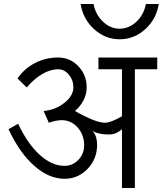

<svg xmlns="http://www.w3.org/2000/svg" viewBox="-20 -937 811 957"><path d="M576.2 -741.2Q504.9 -741.2 449.7 -791Q394.5 -840.8 381.8 -917H446.3Q456.1 -864.3 493.2 -829.1Q530.3 -793.9 576.2 -793.9Q623 -793.9 660.2 -829.1Q697.3 -864.3 707 -917H771.5Q758.8 -840.8 703.6 -791Q648.4 -741.2 576.2 -741.2ZM301.8 -45.9Q223.6 -45.9 150.4 -110.8Q77.1 -175.8 22.5 -293L70.3 -320.3Q117.2 -220.7 177.7 -165.5Q238.3 -110.4 301.8 -110.4Q341.8 -110.4 370.6 -140.1Q399.4 -169.9 399.4 -212.9Q399.4 -265.6 366.7 -301.8Q334 -337.9 289.1 -337.9Q274.4 -337.9 258.3 -335Q242.2 -332 223.6 -325.2L197.3 -383.8Q255.9 -388.7 300.8 -424.3Q345.7 -460 345.7 -501Q345.7 -538.1 323.2 -564.9Q300.8 -591.8 269.5 -591.8Q231.4 -591.8 190.4 -567.9Q149.4 -543.9 113.3 -501L67.4 -545.9Q101.6 -595.7 154.8 -623Q208 -650.4 269.5 -650.4Q329.1 -650.4 370.6 -606.9Q412.1 -563.5 412.1 -501Q412.1 -467.8 396.5 -437.5Q380.9 -407.2 353.5 -383.8Q403.3 -355.5 441.4 -340.3Q479.5 -325.2 502.9 -325.2Q517.6 -325.2 539.1 -333.5Q560.5 -341.8 587.9 -357.4V-591.8H470.7V-650.4H763.7V-591.8H652.3V0H587.9V-293Q572.3 -279.3 556.2 -272.9Q540 -266.6 522.5 -266.6Q495.1 -266.6 473.1 -272Q451.2 -277.3 438.5 -286.1Q451.2 -275.4 457.5 -256.8Q463.9 -238.3 463.9 -214.8Q463.9 -144.5 416.5 -95.2Q369.1 -45.9 301.8 -45.9Z"/></svg>

Font: Lohit Marathi
Style: Regular
Weight: 400
Version: 2.94.2